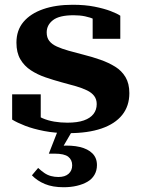

<svg xmlns="http://www.w3.org/2000/svg" viewBox="-20 -549 594 806"><path d="M386 -112Q386 -132 375.5 -146Q365 -160 345.5 -169.5Q326 -179 299 -187Q272 -195 237 -204Q204 -213 170.5 -224.5Q137 -236 109.5 -254Q82 -272 65.5 -300Q49 -328 49 -370Q49 -422 78.5 -457Q108 -492 161 -510.5Q214 -529 285 -529Q337 -529 377 -521Q417 -513 444.5 -502.5Q472 -492 485 -483V-386H369V-487Q380 -487 388 -483Q396 -479 400.5 -472.5Q405 -466 406 -460Q407 -454 403 -449Q392 -460 375.5 -468Q359 -476 337 -480.5Q315 -485 289 -485Q229 -485 202.5 -464.5Q176 -444 176 -413Q176 -391 187 -377Q198 -363 219 -353.5Q240 -344 268.5 -336Q297 -328 332 -319Q368 -310 402 -298Q436 -286 463.5 -269Q491 -252 507 -225Q523 -198 523 -158Q523 -104 493 -66.5Q463 -29 406 -9.5Q349 10 268 10Q211 10 165 1Q119 -8 85.5 -21Q52 -34 31 -47V-153H151V-31Q141 -36 134 -42Q127 -48 123.5 -54Q120 -60 119.5 -66Q119 -72 122 -77Q137 -62 159 -52.5Q181 -43 207.5 -38.5Q234 -34 263 -34Q305 -34 332 -43.5Q359 -53 372.5 -70.5Q386 -88 386 -112ZM286 -4 240 75 235 63Q281 60 315 68Q349 76 368 95Q387 114 387 144Q387 167 376.5 185Q366 203 347 214Q328 225 302.5 231Q277 237 247 237Q201 237 168.5 223.5Q136 210 114 187L140 156Q153 168 166 177Q179 186 194 190Q209 194 225 194Q253 194 268 180.5Q283 167 283 145Q283 122 266.5 109Q250 96 209 96H185L224 -4Z"/></svg>

Font: Roboto Serif 120pt Expanded SemiBold
Style: Regular
Weight: 600
Width: 7
Designer: Greg Gazdowicz
Foundry: Commercial Type
Version: Version 1.008